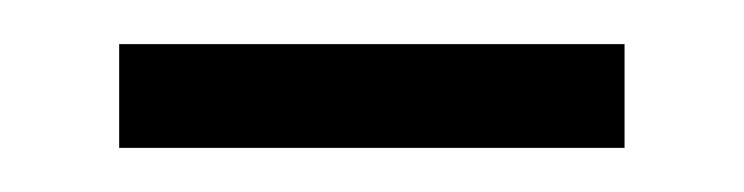

<svg xmlns="http://www.w3.org/2000/svg" viewBox="-20 -321 337 87"><path d="M34 -254V-301H263V-254Z"/></svg>

Font: Arsenal
Style: Regular
Weight: 400
Designer: Andrij Shevchenko
Foundry: Stairsfor
Version: Version 2.001;PS 002.001;hotconv 1.0.88;makeotf.lib2.5.64775